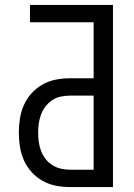

<svg xmlns="http://www.w3.org/2000/svg" viewBox="-20 -755 540 775"><path d="M262 0Q233 0 205 -5.5Q177 -11 152 -25Q127 -39 107.5 -60.5Q88 -82 76.5 -108Q65 -134 60.5 -162.5Q56 -191 56 -220Q56 -248 60.5 -276.5Q65 -305 76.5 -331Q88 -357 107.5 -378.5Q127 -400 152 -414Q177 -428 205 -433.5Q233 -439 262 -439H358V-665H101V-735H436V0ZM262 -70H358V-369H262Q243 -369 224.5 -365Q206 -361 190.5 -350.5Q175 -340 163.5 -325Q152 -310 145.5 -292.5Q139 -275 136.5 -256.5Q134 -238 134 -220Q134 -201 136.5 -182.5Q139 -164 145.5 -146.5Q152 -129 163.5 -114Q175 -99 190.5 -89Q206 -79 224.5 -74.5Q243 -70 262 -70Z"/></svg>

Font: Zed Sans
Style: Regular
Weight: 400
Designer: Belleve Invis
Foundry: Belleve Invis
Version: Version 1.0.0; ttfautohint (v1.8.4)